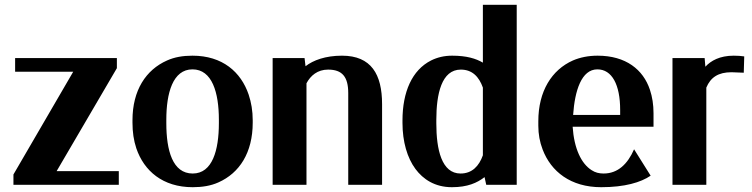

<svg xmlns="http://www.w3.org/2000/svg" viewBox="-20 -770 3132 800"><path d="M36 0H475V-57H216L467 -486V-528H43V-471H285L36 -43Z M532 -259C532 -220 537 -185 548 -152C580 -58 658 10 783 10C823 10 859 4 890 -10C978 -49 1033 -134 1033 -259V-269C1033 -308 1027 -343 1016 -376C984 -470 907 -538 782 -538C742 -538 707 -532 676 -518C588 -479 532 -394 532 -269ZM673 -257V-271C673 -382 700 -481 782 -481C864 -481 892 -384 892 -271V-257C892 -144 865 -47 783 -47C699 -47 673 -143 673 -257Z M1116 0H1257V-423C1274 -455 1303 -480 1347 -480C1406 -480 1431 -450 1431 -382V0H1572V-336C1572 -460 1527 -538 1405 -538C1336 -538 1285 -519 1253 -494L1249 -528H1116Z M1657 -258C1657 -179 1677 -112 1711 -66C1743 -23 1792 10 1863 10C1928 10 1968 -8 1999 -32L2006 0H2133V-750H1992V-509C1963 -526 1924 -538 1864 -538C1831 -538 1802 -531 1776 -518C1697 -478 1657 -387 1657 -268ZM1798 -256V-270C1798 -379 1820 -480 1900 -480C1948 -480 1976 -450 1992 -405V-123C1976 -78 1947 -47 1899 -47C1820 -47 1798 -147 1798 -256Z M2223 -246C2223 -211 2229 -178 2241 -147C2276 -55 2358 10 2485 10C2583 10 2650 -10 2691 -38L2622 -148C2595 -86 2554 -47 2495 -47C2476 -47 2460 -51 2445 -61C2402 -88 2372 -151 2366 -242H2703V-298C2703 -334 2698 -366 2688 -396C2660 -480 2588 -538 2470 -538C2432 -538 2397 -531 2367 -518C2279 -479 2223 -390 2223 -265ZM2368 -291C2375 -393 2403 -481 2469 -481C2530 -481 2564 -417 2564 -312V-291Z M2782 0H2923V-405C2941 -448 2973 -469 3028 -469C3043 -469 3065 -467 3079 -467L3081 -535C3070 -537 3051 -538 3037 -538C2979 -538 2942 -517 2919 -492L2916 -528H2782Z"/></svg>

Font: Aerodynamic
Style: Regular
Weight: 500
Designer: Google
Version: Version 2.000980; 2014